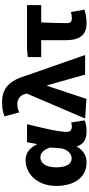

<svg xmlns="http://www.w3.org/2000/svg" viewBox="486 -1340 867 1880"><g transform="rotate(-90 920.0 -399.5)"><path d="M269 14C335 14 386 -16 424 -78H429C451 -10 499 14 580 14C627 14 661 5 682 -6L661 -137C648 -132 635 -130 624 -130C592 -130 569 -142 569 -182C569 -265 614 -440 644 -569H468L451 -474H446C409 -551 355 -583 292 -583C160 -583 40 -471 40 -283C40 -98 130 14 269 14ZM312 -132C257 -132 222 -177 222 -285C222 -394 271 -438 319 -438C365 -438 394 -404 416 -345L409 -248C405 -183 359 -132 312 -132Z M892 13 1020 -372H1025L1130 0H1322L1121 -575C1072 -742 997 -813 863 -813C792 -813 760 -804 721 -789L760 -645C786 -657 806 -664 842 -664C887 -664 930 -637 941 -585L944 -570L700 0Z M1631 14C1683 14 1728 5 1766 -6L1743 -139C1717 -132 1699 -130 1678 -130C1652 -130 1634 -141 1634 -181C1634 -242 1637 -336 1641 -430H1810V-569H1387L1302 -562V-430H1467V-187C1467 -67 1508 14 1631 14Z"/></g></svg>

Font: Noto Sans TC Black
Style: Regular
Weight: 900
Designer: Ryoko NISHIZUKA 西塚涼子 (kana, bopomofo & ideographs); Paul D. Hunt (Latin, Greek & Cyrillic); Sandoll Communications 산돌커뮤니
Foundry: Adobe
Version: Version 2.004;hotconv 1.0.118;makeotfexe 2.5.65603